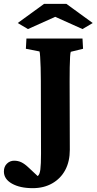

<svg xmlns="http://www.w3.org/2000/svg" viewBox="-109 -772 498 990"><path d="M255.9 -504.9Q253.9 -501 252.4 -479.5Q251 -458 250.5 -424.8Q250 -391.6 250 -353.5L251 0Q251 60.5 227.5 104.5Q204.1 148.4 160.6 173.3Q117.2 198.2 59.6 198.2Q-5.9 198.2 -47.4 174.8Q-88.9 151.4 -88.9 112.3Q-88.9 86.9 -73.2 71.8Q-57.6 56.6 -36.1 56.6Q-15.6 56.6 1.5 64.9Q18.6 73.2 38.1 91.8L113.3 162.1L52.7 139.6Q75.2 142.6 85.4 135.7Q95.7 128.9 99.1 102.1Q102.5 75.2 102.5 19.5L101.6 -356.4Q101.6 -390.6 100.6 -422.9Q99.6 -455.1 98.1 -478.5Q96.7 -502 94.7 -506.8L24.4 -520.5L27.3 -573.2H316.4L319.3 -520.5ZM369.1 -653.3 316.4 -622.1 142.6 -700.2H209L35.2 -622.1L-17.6 -653.3L118.2 -752H233.4Z"/></svg>

Font: Crimson Pro ExtraBold
Style: Regular
Weight: 800
Designer: Jacques Le Bailly
Foundry: Baron von Fonthausen
Version: Version 1.003